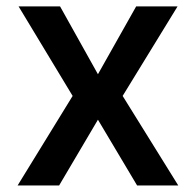

<svg xmlns="http://www.w3.org/2000/svg" viewBox="-20 -565 597 585"><path d="M163 -545.5H36.6L201.3 -272.7L33.7 0H160.2L278.4 -200.3L397.7 0H523.1L353.7 -272.7L521 -545.5H394.9L278.4 -338.8Z"/></svg>

Font: Magic Ui Pro Semi Bold
Style: Regular
Weight: 600
Designer: Stefan Endress, Andreas Faust
Version: Version 1.000;FEAKit 1.0